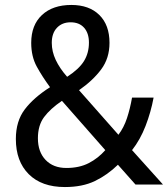

<svg xmlns="http://www.w3.org/2000/svg" viewBox="-20 -745 679 775"><path d="M268 -725Q340 -725 381 -684.5Q422 -644 422 -572Q422 -510 388.5 -465Q355 -420 299 -381L458 -201Q480 -230 492.5 -268Q505 -306 513 -351H600Q589 -292 567.5 -236.5Q546 -181 513 -139L638 0H527L456 -80Q414 -39 363.5 -14.5Q313 10 242 10Q148 10 96 -42Q44 -94 44 -184Q44 -256 80 -303.5Q116 -351 182 -393Q151 -435 128.5 -476Q106 -517 106 -572Q106 -644 149.5 -684.5Q193 -725 268 -725ZM265 -655Q231 -655 210 -633Q189 -611 189 -572Q189 -537 205 -503Q221 -469 251 -435Q299 -466 319 -498.5Q339 -531 339 -573Q339 -611 319.5 -633Q300 -655 265 -655ZM230 -338Q183 -306 158 -272.5Q133 -239 133 -187Q133 -132 164 -99.5Q195 -67 248 -67Q300 -67 338 -86.5Q376 -106 405 -139Z"/></svg>

Font: Noto Sans Ethiopic SemCond
Style: Regular
Weight: 400
Width: 4
Designer: Monotype Design Team
Foundry: Monotype Imaging Inc.
Version: Version 2.102; ttfautohint (v1.8.4.7-5d5b)